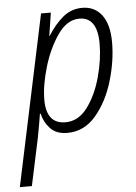

<svg xmlns="http://www.w3.org/2000/svg" viewBox="-87 -583 609 858"><g transform="rotate(-5 217.0 -154.0)"><path d="M196 -38Q110 -38 110 -146Q110 -210 134 -291.5Q158 -373 200 -433.5Q242 -494 297 -494Q378 -494 378 -375Q378 -304 356.5 -225.5Q335 -147 294.5 -92.5Q254 -38 196 -38ZM-33 233H21L66 22Q71 -3 76 -32Q81 -61 85 -86H88Q97 -47 124 -18.5Q151 10 200 10Q276 10 328.5 -52Q381 -114 407.5 -203.5Q434 -293 434 -376Q434 -456 402 -498.5Q370 -541 314 -541Q264 -541 226 -508.5Q188 -476 159 -429H157L173 -532H129Z"/></g></svg>

Font: Noto Sans Display SemiCondensed Light
Style: Italic
Weight: 300
Width: 4
Italic angle: -12°
Designer: Monotype Design Team
Foundry: Monotype Imaging Inc.
Version: Version 1.900